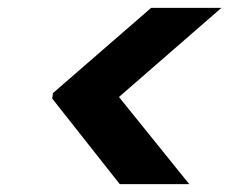

<svg xmlns="http://www.w3.org/2000/svg" viewBox="-20 -594 622 489"><path d="M544 -574 283 -347 462 -125H285L113 -343L115 -357L365 -574Z"/></svg>

Font: DM Sans 28pt ExtraBold
Style: Italic
Weight: 800
Italic angle: -10°
Version: Version 4.004;gftools[0.9.30]